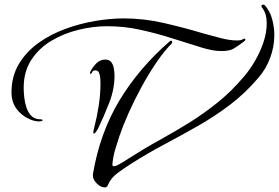

<svg xmlns="http://www.w3.org/2000/svg" viewBox="-20 -777 1213 835"><path d="M436 38Q418 38 401 21Q384 4 384 -14V-19Q414 -198 499 -339.5Q584 -481 720 -599Q721 -600 723 -600Q729 -600 729 -594Q729 -592 727 -588Q694 -555 660 -505Q626 -455 595 -398Q564 -341 539.5 -286Q515 -231 500 -187Q490 -157 481 -127Q472 -97 469 -65V-60Q469 -54 475 -54Q483 -54 496.5 -61.5Q510 -69 523.5 -77.5Q537 -86 543 -90Q612 -134 678.5 -170.5Q745 -207 807 -246Q869 -285 928 -332.5Q987 -380 1041 -444Q1067 -474 1089.5 -513Q1112 -552 1126 -594Q1140 -636 1140 -676Q1140 -696 1135.5 -712.5Q1131 -729 1119 -745Q1117 -747 1117 -750Q1117 -757 1125 -757Q1127 -757 1131 -755Q1154 -729 1163.5 -694Q1173 -659 1173 -624Q1173 -574 1155 -525.5Q1137 -477 1104 -439Q1047 -372 980.5 -321.5Q914 -271 842 -230Q770 -189 695.5 -149.5Q621 -110 549 -64Q522 -47 492 -25Q462 -3 449 28Q446 38 436 38ZM151 -249Q130 -249 108 -259Q71 -276 50.5 -305.5Q30 -335 30 -375Q30 -445 62 -498.5Q94 -552 147 -590Q200 -628 264.5 -651.5Q329 -675 395 -686Q461 -697 518 -697Q605 -697 692.5 -677Q780 -657 863 -632Q895 -623 937 -612Q979 -601 1012 -601Q1026 -601 1033.5 -605Q1041 -609 1044 -609Q1047 -609 1047 -606Q1047 -602 1044.5 -599.5Q1042 -597 1039 -595Q1014 -576 996 -565.5Q978 -555 943 -555Q922 -555 901.5 -559Q881 -563 861 -569Q793 -590 725 -611.5Q657 -633 588 -648Q519 -663 446 -663Q386 -663 322 -647.5Q258 -632 204 -600Q150 -568 116.5 -517Q83 -466 83 -395Q83 -377 85.5 -353.5Q88 -330 95.5 -308Q103 -286 117.5 -272Q132 -258 157 -258Q159 -258 162 -257.5Q165 -257 165 -254Q165 -251 159 -250Q153 -249 151 -249ZM388 -196Q387 -196 386.5 -198Q386 -200 386 -201Q386 -207 387.5 -212.5Q389 -218 390 -223Q402 -269 409.5 -318.5Q417 -368 417 -415Q417 -424 416 -437.5Q415 -451 410.5 -461Q406 -471 395 -471Q384 -471 381 -463.5Q378 -456 373 -456Q371 -456 371 -459Q371 -461 373 -465Q382 -484 398.5 -501Q415 -518 437 -518Q456 -518 464.5 -506Q473 -494 475.5 -477.5Q478 -461 478 -447Q478 -389 455 -330Q432 -271 407 -219Q405 -215 399 -205.5Q393 -196 388 -196Z"/></svg>

Font: My Soul
Style: Regular
Weight: 400
Designer: Robert E. Leuschke
Foundry: Robert E. Leuschke
Version: Version 1.010; ttfautohint (v1.8.4.7-5d5b)